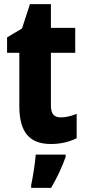

<svg xmlns="http://www.w3.org/2000/svg" viewBox="-20 -683 412 924"><path d="M272 -118C240 -118 225 -136 225 -174V-429H342V-549H225V-663H124L86 -546L14 -503V-429H73V-173C73 -44 124 10 225 10C274 10 316 -1 349 -18V-135C321 -124 296 -118 272 -118ZM296 72V61H152C149 102 138 171 130 208V221H226C255 172 278 122 296 72Z"/></svg>

Font: Noto Sans Gujarati Condensed ExtraBold
Style: Regular
Weight: 800
Width: 3
Designer: Jelle Bosma - Monotype Design Team, Universal Thirst
Foundry: Monotype Imaging Inc.
Version: Version 2.106